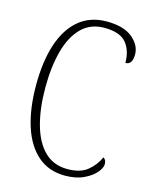

<svg xmlns="http://www.w3.org/2000/svg" viewBox="-111 -798 702 882"><g transform="rotate(15 239.5 -357.0)"><path d="M283 10Q206 10 153.5 -35.5Q101 -81 74.5 -164Q48 -247 48 -358Q48 -471 75 -553Q102 -635 155.5 -679.5Q209 -724 287 -724Q368 -724 409.5 -689.5Q451 -655 451 -611Q451 -562 418 -562Q418 -621 388 -657Q358 -693 284 -693Q218 -693 175.5 -650.5Q133 -608 112.5 -532.5Q92 -457 92 -358Q92 -259 113 -183Q134 -107 177 -64.5Q220 -22 286 -22Q347 -22 381 -49.5Q415 -77 433 -117Q447 -109 447 -88Q447 -71 428 -48Q409 -25 372 -7.5Q335 10 283 10Z"/></g></svg>

Font: Noto Serif Bengali Condensed ExtraLight
Style: Regular
Weight: 200
Width: 3
Designer: Juan Bruce, Universal Thirst, Indian Type Foundry and the Monotype Design Team.
Foundry: Monotype Imaging Inc.
Version: Version 2.003; ttfautohint (v1.8.4.7-5d5b)